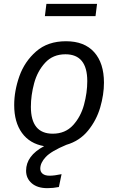

<svg xmlns="http://www.w3.org/2000/svg" viewBox="-20 -753 616 1001"><path d="M478 -669H214L222 -733H486ZM190 126Q190 143 202.5 153Q215 163 239 163Q263 163 301 155L287 222Q257 228 227 228Q175 228 145.5 202.5Q116 177 116 137Q116 59 210 9Q135 -4 94.5 -60Q54 -116 54 -205Q54 -279 81 -355.5Q108 -432 168.5 -485Q229 -538 324 -538Q420 -538 471 -481Q522 -424 522 -322Q522 -260 502.5 -193Q483 -126 439 -72Q395 -18 326 2Q247 35 218.5 65.5Q190 96 190 126ZM255 -56Q320 -56 360.5 -100Q401 -144 418 -207Q435 -270 435 -330Q435 -470 321 -470Q256 -470 215.5 -426Q175 -382 158 -319Q141 -256 141 -196Q141 -56 255 -56Z"/></svg>

Font: FiraGO Book
Style: Italic
Weight: 350
Italic angle: -8°
Designer: bBox Type GmbH
Foundry: bBox Type GmbH
Version: Version 1.001